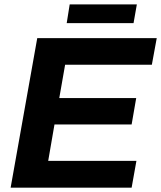

<svg xmlns="http://www.w3.org/2000/svg" viewBox="-20 -861 739 881"><path d="M286.1 -754.9 299.8 -840.8H607.9L592.8 -754.9ZM28.8 0 150.9 -686H699.2L676.8 -564H278.8L252 -411.1H605L584 -290H230L201.2 -123H606L584 0Z"/></svg>

Font: Archivo
Style: Bold Italic
Weight: 700
Italic angle: -10°
Designer: Hector Gatti
Foundry: Omnibus-Type
Version: Version 2.001